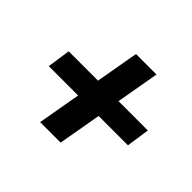

<svg xmlns="http://www.w3.org/2000/svg" viewBox="-122 -761 861 861"><g transform="rotate(45 309.0 -330.0)"><path d="M214 -70 250 -275H64L80 -385H266L302 -590H432L396 -385H582L566 -275H380L344 -70Z"/></g></svg>

Font: Hermit
Style: Bold Italic
Weight: 700
Italic angle: -10°
Designer: Pablo Caro
Version: Version 2.000;PS 002.000;hotconv 1.0.88;makeotf.lib2.5.64775